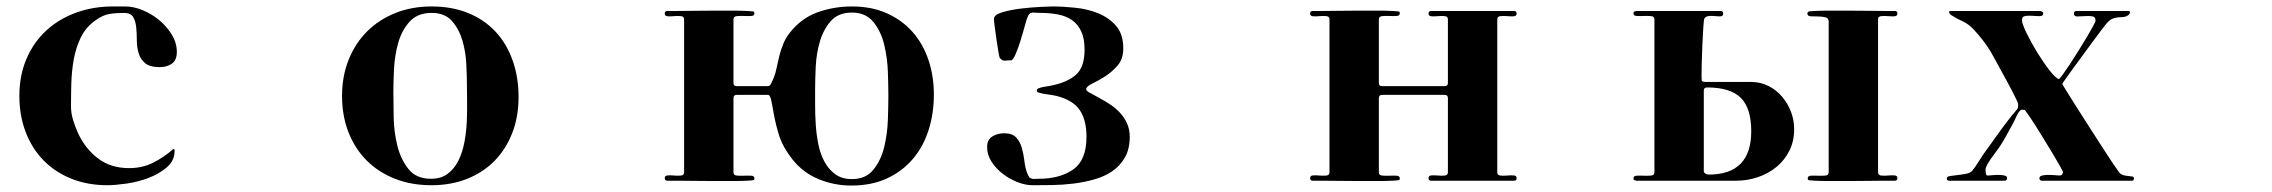

<svg xmlns="http://www.w3.org/2000/svg" viewBox="-20 -567 7040 595"><path d="M521 -104V-99Q521 -69 497 -48.5Q473 -28 440 -15.5Q407 -3 371.5 2Q336 7 313 7Q251 7 200.5 -13.5Q150 -34 114.5 -70.5Q79 -107 59.5 -158Q40 -209 40 -270Q40 -333 62 -384.5Q84 -436 123 -472Q162 -508 215 -527.5Q268 -547 330 -547H368Q394 -547 422 -535.5Q450 -524 473.5 -504.5Q497 -485 512.5 -459.5Q528 -434 528 -406Q528 -381 513 -370Q498 -359 475 -359Q444 -359 429.5 -371.5Q415 -384 409.5 -402.5Q404 -421 404 -443Q404 -465 402 -483.5Q400 -502 392.5 -514.5Q385 -527 364 -527Q338 -527 318 -523.5Q298 -520 276 -504Q246 -483 230.5 -451Q215 -419 208.5 -382.5Q202 -346 201 -308.5Q200 -271 200 -238Q200 -216 206.5 -195Q213 -174 222 -154Q245 -105 284.5 -75.5Q324 -46 380 -46Q421 -46 454 -62.5Q487 -79 517 -105Z M1040 -270Q1040 -331 1060.5 -382Q1081 -433 1117.5 -469.5Q1154 -506 1205 -526.5Q1256 -547 1317 -547Q1381 -547 1431 -526.5Q1481 -506 1515.5 -469Q1550 -432 1568.5 -380Q1587 -328 1587 -266Q1587 -205 1567.5 -155Q1548 -105 1513 -69Q1478 -33 1428 -13Q1378 7 1317 7Q1255 7 1204 -13Q1153 -33 1116.5 -69.5Q1080 -106 1060 -157Q1040 -208 1040 -270ZM1199 -279Q1199 -248 1200 -202.5Q1201 -157 1211.5 -115Q1222 -73 1246 -43Q1270 -13 1315 -13Q1347 -13 1367.5 -28.5Q1388 -44 1400.5 -69Q1413 -94 1419 -125.5Q1425 -157 1426.5 -189Q1428 -221 1427.5 -251Q1427 -281 1427 -302Q1427 -330 1425 -369Q1423 -408 1412.5 -443Q1402 -478 1380 -502.5Q1358 -527 1318 -527Q1274 -527 1249.5 -500Q1225 -473 1214 -434Q1203 -395 1201 -352.5Q1199 -310 1199 -279Z M2253 -33Q2253 -24 2263 -23Q2273 -22 2285.5 -22.5Q2298 -23 2308 -22.5Q2318 -22 2318 -14Q2318 -11 2316 -9Q2314 -8 2295.5 -7Q2277 -6 2250 -6Q2223 -6 2191 -6Q2159 -6 2130 -6.5Q2101 -7 2078.5 -7Q2056 -7 2048 -7Q2040 -7 2040 -15Q2040 -23 2049.5 -23.5Q2059 -24 2070 -23Q2081 -22 2090.5 -23Q2100 -24 2100 -33V-507Q2100 -516 2090.5 -517Q2081 -518 2070 -517Q2059 -516 2049.5 -516.5Q2040 -517 2040 -525Q2040 -533 2048 -533Q2056 -533 2078.5 -533Q2101 -533 2130 -533.5Q2159 -534 2191 -534Q2223 -534 2250 -534Q2277 -534 2295.5 -533Q2314 -532 2316 -531Q2318 -529 2318 -526Q2318 -518 2308 -517.5Q2298 -517 2285.5 -517.5Q2273 -518 2263 -517Q2253 -516 2253 -507V-310Q2253 -300 2263 -300H2360Q2365 -300 2369 -307Q2381 -330 2385.5 -351.5Q2390 -373 2395 -393.5Q2400 -414 2409 -435Q2418 -456 2438 -478Q2473 -516 2521 -531.5Q2569 -547 2620 -547Q2681 -547 2728 -526Q2775 -505 2807.5 -468.5Q2840 -432 2857 -382Q2874 -332 2874 -274Q2874 -215 2857.5 -163.5Q2841 -112 2808.5 -74Q2776 -36 2728.5 -14Q2681 8 2618 8Q2565 8 2516.5 -12Q2468 -32 2435 -74Q2407 -110 2396 -142.5Q2385 -175 2377 -219Q2375 -230 2373 -241.5Q2371 -253 2368 -264Q2366 -268 2364.5 -270.5Q2363 -273 2358 -273H2263Q2253 -273 2253 -263ZM2506 -291Q2506 -270 2506 -241Q2506 -212 2508 -181Q2510 -150 2516 -120Q2522 -90 2535 -66Q2548 -42 2568.5 -27Q2589 -12 2620 -12Q2663 -12 2686.5 -41Q2710 -70 2720 -111Q2730 -152 2731.5 -196Q2733 -240 2733 -270Q2733 -300 2731.5 -344Q2730 -388 2720 -429Q2710 -470 2686.5 -499Q2663 -528 2620 -528Q2578 -528 2555 -502Q2532 -476 2521 -439Q2510 -402 2508 -361.5Q2506 -321 2506 -291Z M3166 -518Q3162 -510 3156 -487.5Q3150 -465 3142.5 -441Q3135 -417 3127 -398.5Q3119 -380 3113 -380Q3102 -380 3094 -379Q3086 -378 3078 -388Q3077 -389 3074 -406.5Q3071 -424 3068 -445Q3065 -466 3062.5 -485Q3060 -504 3060 -508Q3060 -521 3084.5 -528.5Q3109 -536 3140.5 -540Q3172 -544 3201.5 -545.5Q3231 -547 3241 -547Q3274 -547 3312.5 -543Q3351 -539 3384 -525.5Q3417 -512 3439 -486.5Q3461 -461 3461 -417Q3461 -384 3443 -363.5Q3425 -343 3403.5 -329.5Q3382 -316 3364 -307.5Q3346 -299 3346 -290Q3346 -288 3348 -286Q3351 -283 3356.5 -280Q3362 -277 3368.5 -273.5Q3375 -270 3381 -266.5Q3387 -263 3391 -261Q3408 -252 3424.5 -240.5Q3441 -229 3453.5 -214.5Q3466 -200 3473.5 -182.5Q3481 -165 3481 -143Q3481 -105 3466 -79Q3451 -53 3427 -36.5Q3403 -20 3371 -11Q3339 -2 3306 2Q3273 6 3240 6.5Q3207 7 3180 7Q3158 7 3133.5 -2.5Q3109 -12 3088 -28Q3067 -44 3053 -65.5Q3039 -87 3039 -111Q3039 -134 3055 -144Q3071 -154 3092 -154Q3117 -154 3129 -141Q3141 -128 3146.5 -109Q3152 -90 3154.5 -68.5Q3157 -47 3163 -31Q3164 -29 3166.5 -23.5Q3169 -18 3170 -17Q3178 -12 3184.5 -12.5Q3191 -13 3199 -13Q3265 -13 3306 -42Q3347 -71 3347 -143Q3347 -195 3326 -226Q3305 -257 3253 -270Q3239 -273 3226 -274.5Q3213 -276 3199 -280Q3193 -281 3193 -287Q3193 -291 3199 -293.5Q3205 -296 3213 -297.5Q3221 -299 3228.5 -300Q3236 -301 3239 -302Q3288 -312 3314.5 -335.5Q3341 -359 3341 -413Q3341 -447 3331 -469Q3321 -491 3303 -504Q3285 -517 3259.5 -522Q3234 -527 3204 -527Q3196 -527 3183.5 -528Q3171 -529 3166 -518Z M4100 -507Q4100 -516 4090.5 -517Q4081 -518 4070 -517Q4059 -516 4049.5 -516.5Q4040 -517 4040 -525Q4040 -533 4048 -533Q4056 -533 4078.5 -533Q4101 -533 4130 -533.5Q4159 -534 4191 -534Q4223 -534 4250 -534Q4277 -534 4295.5 -533Q4314 -532 4316 -531Q4318 -529 4318 -526Q4318 -518 4308 -517.5Q4298 -517 4285.5 -517.5Q4273 -518 4263 -517Q4253 -516 4253 -507V-310Q4253 -300 4263 -300H4457Q4467 -300 4467 -310V-507Q4467 -516 4457.5 -517Q4448 -518 4437 -517Q4426 -516 4416.5 -516.5Q4407 -517 4407 -525Q4407 -533 4415 -533H4672Q4680 -533 4680 -525Q4680 -517 4670.5 -516.5Q4661 -516 4650 -517Q4639 -518 4629.5 -517Q4620 -516 4620 -507V-33Q4620 -24 4629.5 -23Q4639 -22 4650 -23Q4661 -24 4670.5 -23.5Q4680 -23 4680 -15Q4680 -7 4672 -7H4415Q4407 -7 4407 -15Q4407 -23 4416.5 -23.5Q4426 -24 4437 -23Q4448 -22 4457.5 -23Q4467 -24 4467 -33V-263Q4467 -273 4457 -273H4263Q4253 -273 4253 -263V-33Q4253 -24 4263 -23Q4273 -22 4285.5 -22.5Q4298 -23 4308 -22.5Q4318 -22 4318 -14Q4318 -11 4316 -9Q4314 -8 4295.5 -7Q4277 -6 4250 -6Q4223 -6 4191 -6Q4159 -6 4130 -6.5Q4101 -7 4078.5 -7Q4056 -7 4048 -7Q4040 -7 4040 -15Q4040 -23 4049.5 -23.5Q4059 -24 4070 -23Q4081 -22 4090.5 -23Q4100 -24 4100 -33Z M5800 -33Q5800 -24 5809.5 -23Q5819 -22 5830 -23Q5841 -24 5850.5 -23.5Q5860 -23 5860 -15Q5860 -7 5852 -7Q5844 -7 5821.5 -7Q5799 -7 5770 -6.5Q5741 -6 5709 -6Q5677 -6 5650 -6Q5623 -6 5604.5 -7Q5586 -8 5584 -9Q5582 -11 5582 -14Q5582 -22 5592 -22.5Q5602 -23 5614.5 -22.5Q5627 -22 5637 -23Q5647 -24 5647 -33V-500Q5647 -511 5636.5 -513.5Q5626 -516 5614 -516Q5602 -516 5591.5 -516.5Q5581 -517 5581 -525Q5581 -529 5584 -531Q5585 -532 5603.5 -533Q5622 -534 5649 -534Q5676 -534 5708.5 -534Q5741 -534 5770 -533.5Q5799 -533 5821.5 -533Q5844 -533 5852 -533Q5860 -533 5860 -525Q5860 -517 5850.5 -516.5Q5841 -516 5830 -517Q5819 -518 5809.5 -517Q5800 -516 5800 -507ZM5044 -531Q5045 -531 5047.5 -532Q5050 -533 5051 -533H5312Q5320 -533 5320 -525Q5320 -517 5313 -516.5Q5306 -516 5296.5 -517Q5287 -518 5277 -517.5Q5267 -517 5262 -510Q5260 -507 5258.5 -482Q5257 -457 5255.5 -426.5Q5254 -396 5253.5 -368.5Q5253 -341 5253 -333Q5253 -323 5253.5 -318Q5254 -313 5267 -313H5407Q5436 -313 5460.5 -300.5Q5485 -288 5502.5 -267.5Q5520 -247 5530 -221Q5540 -195 5540 -167Q5540 -129 5525 -99.5Q5510 -70 5485 -49.5Q5460 -29 5427.5 -18Q5395 -7 5360 -7H5051Q5050 -7 5047.5 -8Q5045 -9 5044 -9Q5042 -11 5042 -14Q5042 -22 5052 -22.5Q5062 -23 5074.5 -22.5Q5087 -22 5097 -23Q5107 -24 5107 -33V-507Q5107 -516 5097 -517Q5087 -518 5074.5 -517.5Q5062 -517 5052 -517.5Q5042 -518 5042 -526Q5042 -529 5044 -531ZM5260 -37Q5260 -32 5265 -29Q5270 -26 5275 -26Q5407 -26 5407 -160Q5407 -232 5374.5 -264Q5342 -296 5270 -296Q5260 -296 5260 -286Z M6310 -530Q6312 -528 6312 -526Q6312 -517 6301.5 -517Q6291 -517 6279 -518Q6267 -519 6256.5 -517.5Q6246 -516 6246 -505Q6246 -494 6260 -465Q6274 -436 6293 -405Q6312 -374 6331 -349.5Q6350 -325 6360 -322Q6363 -323 6372.5 -336Q6382 -349 6394.5 -368Q6407 -387 6421 -409.5Q6435 -432 6447 -452Q6459 -472 6466.5 -486Q6474 -500 6474 -503Q6474 -515 6463.5 -516.5Q6453 -518 6440.5 -517Q6428 -516 6417.5 -516Q6407 -516 6407 -525Q6407 -533 6415 -533H6574Q6582 -533 6580.5 -527.5Q6579 -522 6574 -519Q6565 -514 6557.5 -514Q6550 -514 6542 -513Q6534 -512 6525.5 -508.5Q6517 -505 6507 -493Q6503 -488 6491.5 -473Q6480 -458 6465 -437.5Q6450 -417 6433.5 -394.5Q6417 -372 6403 -353Q6389 -334 6380 -321Q6371 -308 6371 -307Q6371 -306 6383 -286.5Q6395 -267 6413 -238.5Q6431 -210 6453 -176Q6475 -142 6494.5 -111.5Q6514 -81 6528.5 -59.5Q6543 -38 6547 -33Q6553 -26 6561 -24Q6569 -22 6576 -21.5Q6583 -21 6588 -20Q6593 -19 6593 -14Q6593 -7 6587 -7H6308Q6300 -7 6300 -15Q6300 -21 6308.5 -23Q6317 -25 6328 -25Q6339 -25 6349.5 -24Q6360 -23 6364 -23L6369 -25Q6373 -29 6373 -34Q6373 -36 6364.5 -51Q6356 -66 6343.5 -87Q6331 -108 6316 -132.5Q6301 -157 6288 -177.5Q6275 -198 6265.5 -211.5Q6256 -225 6255 -226Q6252 -227 6246 -227Q6242 -227 6238 -222Q6234 -217 6230.5 -210Q6227 -203 6224 -196Q6221 -189 6219 -186Q6209 -168 6199 -149.5Q6189 -131 6178 -114Q6174 -108 6166.5 -98Q6159 -88 6151.5 -77.5Q6144 -67 6138.5 -57Q6133 -47 6133 -41Q6133 -37 6134 -30Q6135 -23 6140 -23Q6144 -23 6153.5 -24Q6163 -25 6173.5 -25Q6184 -25 6192 -23Q6200 -21 6200 -15Q6200 -7 6192 -7H6020Q6013 -7 6013 -14Q6013 -20 6023 -21.5Q6033 -23 6046.5 -24.5Q6060 -26 6073 -28.5Q6086 -31 6092 -38Q6101 -49 6109 -62Q6117 -75 6125 -87Q6147 -117 6168.5 -147.5Q6190 -178 6213 -207Q6216 -211 6223.5 -219.5Q6231 -228 6233 -232Q6234 -234 6234 -238.5Q6234 -243 6234 -245Q6234 -247 6228.5 -259Q6223 -271 6214.5 -287Q6206 -303 6195.5 -322.5Q6185 -342 6175.5 -359Q6166 -376 6159 -389Q6152 -402 6149 -407Q6127 -443 6096 -476Q6080 -493 6063 -500.5Q6046 -508 6027 -520Q6020 -525 6020 -530Q6020 -532 6022 -532.5Q6024 -533 6026 -533H6303Z"/></svg>

Font: SoukouMincho
Style: Regular
Weight: 400
Designer: Dr. Ken Lunde (project architect, glyph set definition & overall production); Masataka HATTORI  (production & ideograph 
Foundry: Adobe Systems Incorporated
Version: Version 1.00